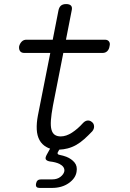

<svg xmlns="http://www.w3.org/2000/svg" viewBox="-20 -725 640 943"><path d="M174 198Q164 198 159.5 193Q155 188 157 177Q159 166 165 161Q171 156 182 156H237Q261 156 277 143.5Q293 131 296 116Q299 94 272 80Q253 71 225 68Q209 65 205 57.5Q201 50 210 34L226 5Q216 2 208 -3Q186 -15 174 -37Q162 -59 160.5 -89.5Q159 -120 166 -157L227 -465H99Q85 -465 78.5 -474Q72 -483 74 -498Q78 -512 87 -521Q96 -530 110 -530H239L267 -673Q270 -689 279 -697Q288 -705 305 -705Q322 -705 329 -697Q336 -689 332 -673L304 -530H495Q509 -530 515.5 -521Q522 -512 518 -498Q516 -483 507 -474Q498 -465 484 -465H291L240 -206Q232 -163 230 -134Q228 -105 233 -87.5Q238 -70 249.5 -62.5Q261 -55 278 -55Q305 -55 333.5 -73.5Q362 -92 387 -120Q398 -132 410 -133Q422 -134 431 -126Q441 -119 442 -105.5Q443 -92 433 -80Q413 -59 394 -42Q375 -25 355 -13.5Q335 -2 312 4Q293 9 271 10L266 19Q261 26 263.5 30.5Q266 35 274 36Q290 39 306 45Q331 55 346 73Q361 91 356 119Q351 151 317.5 174.5Q284 198 235 198Z"/></svg>

Font: Maple Mono NL ExtraLight
Style: Italic
Weight: 275
Italic angle: -10°
Monospace: yes
Designer: subframe7536
Version: Version 7.000